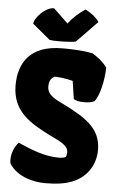

<svg xmlns="http://www.w3.org/2000/svg" viewBox="-64 -1029 670 1083"><g transform="rotate(5 271.0 -488.0)"><path d="M29.3 -84.5C76.2 -8.8 175.8 9.3 231.9 9.3C295.9 9.3 343.8 2.9 385.7 -13.7C457 -41.5 514.6 -107.4 514.6 -203.6C514.6 -330.1 416.5 -381.8 310.5 -437.5C268.6 -459.5 204.1 -479.5 204.1 -535.2C204.1 -558.6 209.5 -581.5 235.4 -593.8C245.1 -594.2 294.9 -590.8 338.4 -579.1L353.5 -477.5C367.7 -469.2 382.8 -464.8 412.1 -464.8C439 -464.8 456.1 -468.3 470.7 -475.6C498 -506.3 520 -601.6 520 -670.4C494.1 -705.1 466.8 -725.1 436 -743.7C370.1 -757.3 289.6 -756.8 263.7 -756.8C84 -756.8 19.5 -655.3 19.5 -526.4C19.5 -373 131.8 -315.4 242.2 -259.3C276.4 -241.7 344.7 -217.8 342.8 -173.8C342.3 -167.5 340.8 -155.3 337.4 -147.9C328.6 -143.6 312 -140.6 298.8 -140.6C215.3 -140.6 138.7 -172.9 65.4 -205.1C38.1 -173.8 27.3 -137.7 27.3 -106.9C27.3 -99.1 27.8 -91.3 29.3 -84.5ZM188.5 -797.9C198.2 -795.9 219.2 -794.9 242.2 -794.9C278.8 -794.9 321.8 -797.4 336.9 -801.8L453.6 -921.9C442.4 -944.8 399.9 -975.6 375.5 -986.3C336.4 -960.4 307.1 -933.6 280.8 -898.9L198.7 -977.5C154.3 -981 90.3 -916.5 88.4 -880.9Z"/></g></svg>

Font: Kavoon
Style: Regular
Weight: 400
Designer: Viktoriya Grabowska
Foundry: Viktoriya Grabowska
Version: Version 1.002